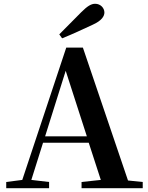

<svg xmlns="http://www.w3.org/2000/svg" viewBox="-20 -997 786 1017"><path d="M294 -815 309 -794C364 -816 417 -841 471 -866C520 -888 533 -912 533 -931C533 -954 513 -977 484 -977C463 -977 443 -965 410 -932C374 -896 334 -855 294 -815ZM328 -622 440 -275H219ZM412 0H736V-33L658 -41L419 -745H331L98 -44L13 -33V0H240V-33L146 -44L208 -241H450L514 -44L412 -33Z"/></svg>

Font: Noto Serif CJK TC
Style: Bold
Weight: 700
Designer: Ryoko NISHIZUKA 西塚涼子 (kana & ideographs); Frank Grießhammer (Latin, Greek & Cyrillic); Wenlong ZHANG 张文龙 (bopomofo); San
Foundry: Adobe
Version: Version 2.001;hotconv 1.1.0;makeotfexe 2.6.0